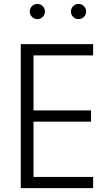

<svg xmlns="http://www.w3.org/2000/svg" viewBox="-20 -980 560 1000"><path d="M88.2 0V-750H465V-691.4H154.5V-405H454.1V-346.4H154.5V-58.6H465V0ZM389.1 -880.5Q372.7 -880.5 361.1 -892Q349.5 -903.6 349.5 -920Q349.5 -936.4 361.1 -948Q372.7 -959.5 389.1 -959.5Q405.5 -959.5 417 -948Q428.6 -936.4 428.6 -920Q428.6 -903.6 417 -892Q405.5 -880.5 389.1 -880.5ZM174.5 -880.5Q158.2 -880.5 146.6 -892Q135 -903.6 135 -920Q135 -936.4 146.6 -948Q158.2 -959.5 174.5 -959.5Q190.9 -959.5 202.5 -948Q214.1 -936.4 214.1 -920Q214.1 -903.6 202.5 -892Q190.9 -880.5 174.5 -880.5Z"/></svg>

Font: Spartan
Style: Regular
Weight: 400
Designer: Matt Bailey, Mirko Velimirovic
Foundry: Matt Bailey
Version: Version 1.005